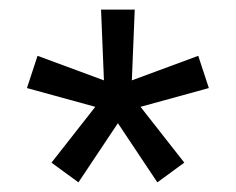

<svg xmlns="http://www.w3.org/2000/svg" viewBox="-20 -767 490 399"><path d="M143 -388 87 -429 178 -545 36 -584 58 -651 196 -600 190 -747H260L254 -600L392 -651L414 -584L272 -545L363 -429L307 -388L225 -511Z"/></svg>

Font: IBM Plex Sans Arabic
Style: Regular
Weight: 400
Designer: Mike Abbink, Paul van der Laan, Pieter van Rosmalen, Wael Morcos, Khajak Apelian
Foundry: Bold Monday
Version: Version 1.005